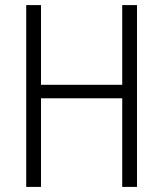

<svg xmlns="http://www.w3.org/2000/svg" viewBox="-20 -734 640 754"><path d="M83 -714H141V-401H460V-714H518V0H460V-348H141V0H83Z"/></svg>

Font: Noto Sans Mono UI Light
Style: Regular
Weight: 300
Monospace: yes
Designer: Monotype Design team
Foundry: Monotype Imaging Inc.
Version: Version 1.000